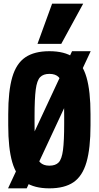

<svg xmlns="http://www.w3.org/2000/svg" viewBox="-20 -1020 540 1050"><path d="M24 10 374 -740H476L126 10ZM250 10Q168 10 118.5 -23.5Q69 -57 47 -133Q25 -209 25 -335V-395Q25 -522 47 -597.5Q69 -673 118.5 -706.5Q168 -740 250 -740Q333 -740 382 -706.5Q431 -673 453 -597.5Q475 -522 475 -395V-335Q475 -209 453 -133Q431 -57 382 -23.5Q333 10 250 10ZM250 -114Q284 -114 301 -132Q318 -150 324.5 -199.5Q331 -249 331 -345V-385Q331 -481 324.5 -530.5Q318 -580 301 -598Q284 -616 250 -616Q217 -616 199.5 -598Q182 -580 175.5 -530.5Q169 -481 169 -385V-345Q169 -249 175.5 -199.5Q182 -150 199.5 -132Q217 -114 250 -114ZM315 -780H185L265 -1000H435Z"/></svg>

Font: M PLUS 1 Code
Style: Regular
Weight: 400
Designer: Coji Morishita
Foundry: UNDERFOREST DESIGN
Version: Version 1.005